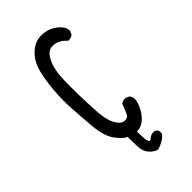

<svg xmlns="http://www.w3.org/2000/svg" viewBox="-265 -825 1030 1030"><g transform="rotate(-45 250.0 -309.5)"><path d="M285 129Q262 125 240.5 102.5Q219 80 217 42Q215 4 215 -35Q191 -44 160 -86Q129 -128 122 -210Q115 -292 111 -359.5Q107 -427 113 -495.5Q119 -564 132 -615Q145 -666 173 -698Q201 -730 232.5 -741Q264 -752 301.5 -745Q339 -738 370 -711Q401 -684 399 -654L390 -635Q376 -623 354 -625Q323 -660 287 -664Q251 -668 231 -642.5Q211 -617 201 -580.5Q191 -544 189.5 -490.5Q188 -437 189.5 -374.5Q191 -312 195 -246.5Q199 -181 219 -145Q239 -109 264 -107Q289 -105 298.5 -126Q308 -147 321 -181Q335 -192 356 -190L376 -181Q390 -163 386 -140Q376 -93 344 -56.5Q312 -20 271 -20Q271 45 278 58Q285 71 298.5 57Q312 43 339 45Q353 51 358 64V82Q339 111 285 129Z"/></g></svg>

Font: Kosefont JP
Style: Regular
Weight: 400
Designer: Nozomi Seto 瀬戸のぞみ
Version: Version 3.00;June 19, 2020